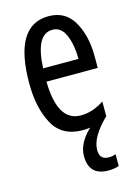

<svg xmlns="http://www.w3.org/2000/svg" viewBox="-117 -610 641 897"><g transform="rotate(-15 203.5 -161.5)"><path d="M267 117Q267 55 348 -24L273 -1Q242 23 221 57.5Q200 92 200 129Q200 223 294 223Q323 223 345 215V158Q329 164 311 164Q267 164 267 117ZM209 -546Q41 -546 41 -265Q41 -148 83.5 -69Q126 10 227 10Q294 10 349 -24V-96Q294 -59 236 -59Q124 -59 121 -253H369V-309Q369 -409 329.5 -477.5Q290 -546 209 -546ZM210 -480Q253 -480 273 -431.5Q293 -383 293 -317H122Q129 -480 210 -480Z"/></g></svg>

Font: Noto Sans Display Condensed
Style: Regular
Weight: 400
Width: 3
Designer: Monotype Design Team
Foundry: Monotype Imaging Inc.
Version: Version 1.900